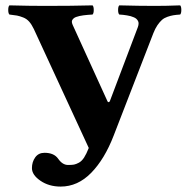

<svg xmlns="http://www.w3.org/2000/svg" viewBox="-20 -667 707 716"><path d="M99.1 -40Q99.1 -63 111.3 -80.1Q123.5 -97.2 146 -97.2Q181.2 -97.2 196.8 -75.2Q212.9 -51.8 233.9 -51.8Q248 -51.8 255.9 -53.2Q263.7 -54.7 274.2 -60.3Q284.7 -65.9 293.5 -79.3Q302.2 -92.8 311 -115.2L106 -559.1Q98.1 -575.7 88.9 -586.2Q79.6 -596.7 66.7 -601.8Q53.7 -606.9 43.7 -608.9Q33.7 -610.8 15.1 -612.8Q10.7 -617.2 10.7 -629.9Q10.7 -642.6 15.1 -647Q89.4 -645 148.9 -645Q251 -645 325.2 -647Q329.6 -642.6 329.6 -629.9Q329.6 -617.2 325.2 -612.8Q314.9 -612.3 307.6 -611.6Q300.3 -610.8 291.5 -609.9Q282.7 -608.9 276.9 -607.4Q271 -606 264.9 -604Q258.8 -602.1 255.4 -599.1Q252 -596.2 249.8 -592.8Q247.6 -589.4 248 -584.7Q248.5 -580.1 251 -574.2L380.9 -289.1Q381.8 -287.1 383.5 -286.4Q385.3 -285.6 387 -286.6Q388.7 -287.6 390.1 -291L494.1 -565.9Q496.6 -572.8 496.8 -578.6Q497.1 -584.5 494.6 -588.9Q492.2 -593.3 488.5 -596.7Q484.9 -600.1 479 -602.5Q473.1 -605 467.3 -606.7Q461.4 -608.4 453.6 -609.6Q445.8 -610.8 439.5 -611.6Q433.1 -612.3 424.8 -612.8Q420.4 -617.2 420.4 -629.9Q420.4 -642.6 424.8 -647Q499 -645 558.1 -645Q600.1 -645 651.9 -647Q656.2 -642.6 656.2 -629.9Q656.2 -617.2 651.9 -612.8Q636.7 -611.8 626.5 -610.1Q616.2 -608.4 604.2 -604.2Q592.3 -600.1 584 -592.8Q575.7 -585.4 567.1 -573Q558.6 -560.5 551.8 -543L403.8 -161.1Q370.1 -73.7 320.1 -22.5Q270 28.8 206.1 28.8Q162.6 28.8 130.9 7.1Q99.1 -14.6 99.1 -40Z"/></svg>

Font: Common Serif
Style: Bold
Weight: 700
Designer: Philipp H. Poll, Khaled Hosny
Foundry: Stefan Peev, Context Ltd.
Version: Version 1.026